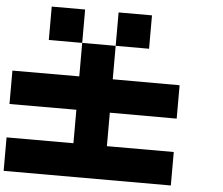

<svg xmlns="http://www.w3.org/2000/svg" viewBox="-63 -872 1326 1144"><g transform="rotate(5 600.0 -300.0)"><path d="M799.8 -799.8V-600.1H600.1V-799.8ZM399.9 -399.9V-600.1H600.1V-399.9L1000 -399.4V-199.7L600.1 -200.2V0H1000V200.2H0V0H399.9V-200.2L0 -199.7V-399.4ZM200.2 -799.8H399.9V-600.1H200.2Z"/></g></svg>

Font: QuinqueFive
Style: Regular
Weight: 400
Monospace: yes
Designer: GGBotNet
Foundry: GGBotNet
Version: 1.1